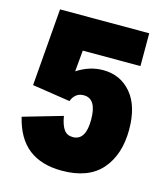

<svg xmlns="http://www.w3.org/2000/svg" viewBox="-106 -773 753 865"><g transform="rotate(15 270.5 -340.0)"><path d="M508 -247Q508 -130 447 -60Q386 10 262 10Q166 10 107 -36Q48 -82 25 -178L208 -231Q215 -189 229.5 -169Q244 -149 271 -149Q331 -149 331 -246Q331 -344 271 -344Q249 -344 235 -332Q221 -320 215 -302L38 -329L67 -690H483V-537H214L205 -438Q263 -476 326 -476Q407 -476 457.5 -416.5Q508 -357 508 -247Z"/></g></svg>

Font: Decalotype Black
Style: Regular
Weight: 900
Designer: Alfredo Marco Pradil
Foundry: Alfredo Marco Pradil
Version: Version 1.0